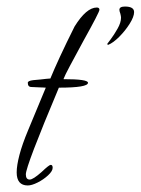

<svg xmlns="http://www.w3.org/2000/svg" viewBox="-20 -561 430 587"><path d="M65 6Q31 6 31 -34Q31 -55 39.5 -87.5Q48 -120 66 -163L120 -293Q116 -293 111 -293.5Q106 -294 98 -294L76 -295Q65 -295 65 -308Q65 -314 82 -316L104 -318Q114 -319 121.5 -320Q129 -321 134 -321Q145 -348 163.5 -388Q182 -428 208 -480Q244 -538 276 -538Q284 -538 284 -531Q284 -524 235 -436Q209 -388 193.5 -359Q178 -330 174 -319Q249 -319 249 -308Q249 -293 160 -293Q59 -53 59 -28Q59 -12 71 -12Q81 -12 107 -35Q130 -57 135 -57Q141 -57 141 -48Q141 -38 127 -25Q113 -12 95 -3Q77 6 65 6ZM311 -424Q308 -424 308 -427Q308 -427 318.5 -441Q329 -455 339.5 -473.5Q350 -492 350 -507Q350 -509 349.5 -512Q349 -515 348 -519Q345 -527 345 -531Q345 -541 362 -541Q390 -541 390 -524Q390 -510 376.5 -488.5Q363 -467 344.5 -448.5Q326 -430 311 -424Z"/></svg>

Font: Petemoss
Style: Regular
Weight: 400
Designer: Robert E. Leuschke
Foundry: Robert E. Leuschke
Version: Version 1.010; ttfautohint (v1.8.3)